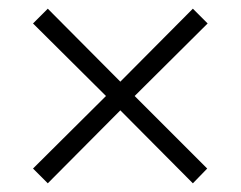

<svg xmlns="http://www.w3.org/2000/svg" viewBox="-20 -574 554 442"><path d="M424 -554 257 -386 90 -554 56 -520 224 -353 56 -186 90 -152 257 -320 424 -152 457 -186 290 -353 458 -520Z"/></svg>

Font: Noto Sans Malayalam SemiCondensed Light
Style: Regular
Weight: 300
Width: 4
Designer: Jelle Bosma - Monotype Design Team
Foundry: Monotype Imaging Inc.
Version: Version 2.104